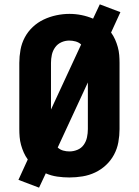

<svg xmlns="http://www.w3.org/2000/svg" viewBox="-20 -810 640 885"><path d="M160 55 65 19 108 -75Q97 -90 89.5 -107Q82 -124 77 -142Q72 -160 70.5 -178.5Q69 -197 69 -215V-520Q69 -550 74.5 -580.5Q80 -611 94.5 -638Q109 -665 131.5 -686Q154 -707 181.5 -720Q209 -733 239.5 -739.5Q270 -746 300 -746Q328 -746 355.5 -740.5Q383 -735 409 -724L440 -790L535 -754L492 -660Q503 -645 510.5 -628Q518 -611 523 -593Q528 -575 529.5 -556.5Q531 -538 531 -520V-215Q531 -185 525.5 -154.5Q520 -124 505.5 -97Q491 -70 468.5 -49Q446 -28 418.5 -15Q391 -2 360.5 3Q330 8 300 8Q272 8 244 4Q216 0 191 -11ZM215 -305 354 -605Q343 -615 328.5 -619Q314 -623 299 -623Q280 -623 262.5 -615Q245 -607 234 -591.5Q223 -576 219 -557.5Q215 -539 215 -520ZM300 -112Q319 -112 337 -119.5Q355 -127 366 -142.5Q377 -158 381 -177Q385 -196 385 -215V-430L246 -130Q257 -120 271 -116Q285 -112 300 -112Z"/></svg>

Font: Iosevka Custom Heavy Extended
Style: Regular
Weight: 900
Width: 7
Monospace: yes
Designer: Belleve Invis
Foundry: Belleve Invis
Version: Version 11.2.4; ttfautohint (v1.8.4)